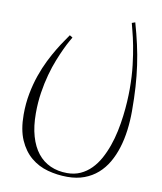

<svg xmlns="http://www.w3.org/2000/svg" viewBox="-95 -860 875 1040"><g transform="rotate(10 342.5 -340.0)"><path d="M346.2 104Q290.5 104 238.3 89.8Q186 75.7 145.3 41.7Q104.5 7.8 79.8 -48.3Q55.2 -104.5 55.2 -188Q55.2 -248.5 65.7 -303.5Q76.2 -358.4 92.8 -406Q109.4 -453.6 129.4 -493.7Q149.4 -533.7 168.5 -565.2Q187.5 -596.7 203.4 -619.1Q219.2 -641.6 227.1 -653.8L243.2 -644Q240.2 -638.7 230 -620.8Q219.7 -603 206.1 -574Q192.4 -544.9 177 -506.3Q161.6 -467.8 148.7 -420.7Q135.7 -373.5 127.4 -319.6Q119.1 -265.6 119.1 -206.1Q119.1 -134.3 134.8 -80.1Q150.4 -25.9 179.2 10.5Q208 46.9 249.3 65.4Q290.5 84 341.8 84Q382.3 84 414.8 69.1Q447.3 54.2 472.9 28.3Q498.5 2.4 517.6 -32.2Q536.6 -66.9 550.5 -106.4Q564.5 -146 573.5 -188.7Q582.5 -231.4 587.6 -272.9Q592.8 -314.5 595 -352.8Q597.2 -391.1 597.2 -422.9Q597.2 -493.7 590.1 -553.2Q583 -612.8 574.2 -658.2Q565.4 -703.6 557.1 -734.1Q548.8 -764.6 545.9 -777.8L564 -784.2Q581.1 -724.1 593.5 -668.9Q606 -613.8 614 -557.1Q622.1 -500.5 626 -439.7Q629.9 -378.9 629.9 -307.1Q629.9 -253.4 623.3 -201.9Q616.7 -150.4 602.5 -104.7Q588.4 -59.1 566.2 -20.8Q543.9 17.6 512.2 45.4Q480.5 73.2 439.2 88.6Q397.9 104 346.2 104Z"/></g></svg>

Font: Clicker Script
Style: Regular
Weight: 400
Designer: Astigmatic (AOETI)
Foundry: Astigmatic (AOETI)
Version: Version 1.000